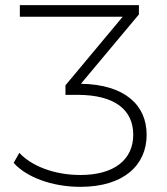

<svg xmlns="http://www.w3.org/2000/svg" viewBox="-20 -720 649 745"><path d="M519 -664C519 -664 294 -395 294 -395C465 -392 549 -312 549 -197C549 -80 461 5 292 5C181 5 82 -33 33 -88C33 -88 55 -127 55 -127C100 -78 187 -41 292 -41C425 -41 497 -102 497 -197C497 -292 428 -352 280 -352C280 -352 234 -352 234 -352C234 -352 234 -389 234 -389C234 -389 456 -655 456 -655C456 -655 57 -655 57 -655C57 -655 57 -700 57 -700C57 -700 519 -700 519 -700C519 -700 519 -664 519 -664Z"/></svg>

Font: TamingNoise
Style: Regular
Weight: 500
Designer: Julieta Ulanovsky
Foundry: Julieta Ulanovsky
Version: ""